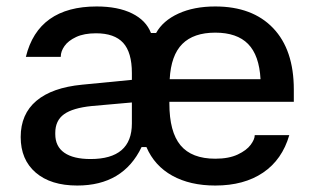

<svg xmlns="http://www.w3.org/2000/svg" viewBox="-20 -564 975 594"><path d="M44 -140Q44 -211 92.5 -252Q141 -293 234 -302L388 -317V-338Q388 -402 361 -431.5Q334 -461 277 -461Q240 -461 215.5 -449.5Q191 -438 179.5 -421.5Q168 -405 168 -389V-388H60Q79 -466 134 -505Q189 -544 279 -544Q345 -544 388.5 -522.5Q432 -501 447 -462H463Q484 -500 532 -522Q580 -544 646 -544Q761 -544 825 -477Q889 -410 889 -287V-249H504V-244Q504 -156 538.5 -114.5Q573 -73 646 -73Q688 -73 715.5 -86Q743 -99 755.5 -116Q768 -133 768 -145V-146H875Q853 -70 794 -30Q735 10 646 10Q568 10 513 -20.5Q458 -51 433 -109H418Q361 10 219 10Q137 10 90.5 -30Q44 -70 44 -140ZM260 -72Q388 -72 388 -182V-247L264 -236Q205 -230 178 -210.5Q151 -191 151 -153V-149Q151 -111 179 -91.5Q207 -72 260 -72ZM786 -319Q782 -393 747.5 -428Q713 -463 646 -463Q579 -463 544 -428Q509 -393 505 -319Z"/></svg>

Font: Mozilla Text BETA Medium
Style: Regular
Weight: 500
Designer: Studio DRAMA
Foundry: Studio DRAMA
Version: Version 0.100